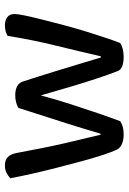

<svg xmlns="http://www.w3.org/2000/svg" viewBox="109 -625 523 781"><g transform="rotate(-90 370.5 -234.5)"><path d="M373 -330Q357 -270 337.5 -209.5Q318 -149 300 -96.5Q282 -44 268 -7Q259 -1 246 3Q233 7 213 7Q192 7 175.5 0Q159 -7 153 -20Q143 -40 130.5 -78Q118 -116 105 -164.5Q92 -213 78.5 -265.5Q65 -318 54 -367Q43 -416 36 -454Q44 -462 57 -469Q70 -476 88 -476Q110 -476 122 -464.5Q134 -453 139 -427Q148 -378 158.5 -325.5Q169 -273 180 -225.5Q191 -178 200 -141.5Q209 -105 213 -87H217Q224 -110 240 -163Q256 -216 278 -283.5Q300 -351 322 -421Q332 -427 345 -430.5Q358 -434 374 -434Q395 -434 409.5 -426.5Q424 -419 429 -404Q451 -337 470.5 -273Q490 -209 505 -159.5Q520 -110 527 -86H532Q552 -173 576 -271Q600 -369 615 -465Q633 -476 658 -476Q678 -476 691 -466.5Q704 -457 704 -436Q704 -424 697.5 -393Q691 -362 680.5 -320.5Q670 -279 657.5 -232Q645 -185 631.5 -141.5Q618 -98 606 -62.5Q594 -27 586 -7Q579 -2 564 2.5Q549 7 530 7Q481 7 472 -17Q459 -50 442 -101Q425 -152 407.5 -211.5Q390 -271 373 -330Z"/></g></svg>

Font: Baloo Tamma 2 Medium
Style: Regular
Weight: 500
Designer: Divya Kowshik, Shuchita Grover and Ek Type
Foundry: Ek Type
Version: Version 1.700